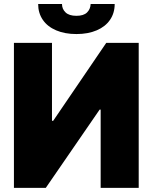

<svg xmlns="http://www.w3.org/2000/svg" viewBox="-20 -916 744 936"><path d="M233.4 -707V-327.1H239.3L498 -707H656.2V0H470.7V-381.8H465.8L203.1 0H47.9V-707ZM352.5 -750Q295.9 -750 253.7 -768.1Q211.4 -786.1 188.7 -819.3Q166 -852.5 166 -896.5H282.2Q282.2 -872.1 299.6 -855.5Q316.9 -838.9 352.5 -838.9Q387.7 -838.9 404.3 -855.2Q420.9 -871.6 421.9 -896.5H539.1Q539.1 -852.5 516.4 -819.3Q493.7 -786.1 451.4 -768.1Q409.2 -750 352.5 -750Z"/></svg>

Font: Pretendard Std Black
Style: Regular
Weight: 900
Designer: Base glyphs from Inter by Rasmus Andersson; Hangeul glyphs from Noto Sans CJK(Source Han Sans) by Jang Soo-young and Kan
Foundry: Kil Hyung-jin
Version: Version 1.309